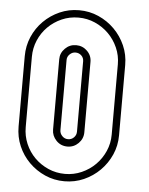

<svg xmlns="http://www.w3.org/2000/svg" viewBox="-53 -776 647 832"><g transform="rotate(5 270.5 -360.0)"><path d="M258 -732Q303 -732 342.5 -714.5Q382 -697 412 -667Q442 -637 459.5 -597.5Q477 -558 477 -513V-207Q477 -162 459.5 -122.5Q442 -83 412 -53Q382 -23 342.5 -5.5Q303 12 258 12Q213 12 173.5 -5.5Q134 -23 104 -53Q74 -83 57 -122.5Q40 -162 40 -207V-513Q40 -558 57 -597.5Q74 -637 104 -667Q134 -697 173.5 -714.5Q213 -732 258 -732ZM294 -513Q294 -528 283.5 -538Q273 -548 258 -548Q244 -548 233 -537.5Q222 -527 222 -513V-207Q222 -193 232.5 -182Q243 -171 258 -171Q273 -171 283.5 -181.5Q294 -192 294 -207ZM326 -207Q326 -179 306 -159Q286 -139 258 -139Q229 -139 209.5 -159.5Q190 -180 190 -207V-513Q190 -540 210 -560Q230 -580 258 -580Q286 -580 306 -560.5Q326 -541 326 -513ZM258 -700Q219 -700 185 -685Q151 -670 125.5 -644.5Q100 -619 85.5 -585Q71 -551 71 -513V-207Q71 -169 85.5 -135Q100 -101 125.5 -75.5Q151 -50 185 -35Q219 -20 258 -20Q296 -20 330 -35Q364 -50 389.5 -75.5Q415 -101 430 -135Q445 -169 445 -207V-513Q445 -551 430 -585Q415 -619 389.5 -644.5Q364 -670 330 -685Q296 -700 258 -700Z"/></g></svg>

Font: Lichte PostBus
Style: Regular
Weight: 400
Designer: Peter Wiegel
Version: Version 1.001